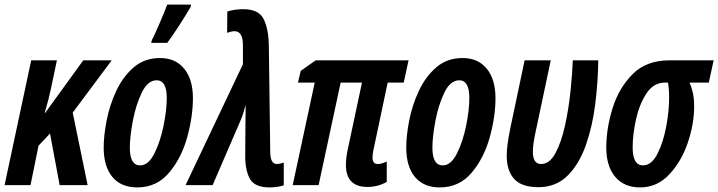

<svg xmlns="http://www.w3.org/2000/svg" viewBox="-26 -807 3131 837"><path d="M107 0 142 -172 192 -225 234 0H356L291 -316L461 -544H337L171 -315H169Q187 -376 197 -425L222 -544H110L-6 0Z M703 -620Q723 -646 756.5 -698Q790 -750 805 -777L807 -787H703Q694 -762 671.5 -709.5Q649 -657 636 -632L633 -620ZM815 -379Q815 -461 777 -507.5Q739 -554 672 -554Q604 -554 557 -513.5Q510 -473 481 -411Q452 -349 439 -282.5Q426 -216 426 -164Q426 -81 464 -35.5Q502 10 572 10Q657 10 711 -54Q765 -118 790 -208.5Q815 -299 815 -379ZM540 -163Q540 -210 553 -279.5Q566 -349 592 -403Q618 -457 657 -457Q701 -457 701 -380Q701 -328 687 -259Q673 -190 647 -138Q621 -86 585 -86Q540 -86 540 -163Z M1211 1V-98Q1192 -92 1181 -92Q1152 -92 1152 -146L1146 -607Q1145 -680 1123.5 -723.5Q1102 -767 1034 -767Q999 -767 965 -757L964 -664Q984 -671 996 -671Q1033 -671 1033 -610V-527L783 0H901L1024 -285Q1030 -299 1035.5 -317Q1041 -335 1045 -350Q1045 -330 1044.5 -310Q1044 -290 1044 -269L1043 -132Q1042 -68 1062.5 -29Q1083 10 1149 10Q1181 10 1211 1Z M1660 -14V-103Q1652 -99 1641.5 -95.5Q1631 -92 1621 -92Q1598 -92 1598 -119Q1598 -128 1599 -136.5Q1600 -145 1602 -153L1664 -447H1734L1755 -544H1350L1285 -498L1273 -447H1346L1250 0H1363L1459 -447H1552L1492 -165Q1482 -123 1482 -88Q1482 8 1576 8Q1621 8 1660 -14Z M2134 -379Q2134 -461 2096 -507.5Q2058 -554 1991 -554Q1923 -554 1876 -513.5Q1829 -473 1800 -411Q1771 -349 1758 -282.5Q1745 -216 1745 -164Q1745 -81 1783 -35.5Q1821 10 1891 10Q1976 10 2030 -54Q2084 -118 2109 -208.5Q2134 -299 2134 -379ZM1859 -163Q1859 -210 1872 -279.5Q1885 -349 1911 -403Q1937 -457 1976 -457Q2020 -457 2020 -380Q2020 -328 2006 -259Q1992 -190 1966 -138Q1940 -86 1904 -86Q1859 -86 1859 -163Z M2582 -544H2471Q2469 -486 2461 -409Q2453 -332 2437 -259.5Q2421 -187 2395.5 -139.5Q2370 -92 2333 -92Q2297 -92 2297 -145Q2297 -177 2308 -228L2375 -544H2261L2198 -245Q2183 -172 2183 -128Q2183 -63 2215.5 -27Q2248 9 2321 9Q2398 9 2448.5 -41.5Q2499 -92 2528 -174.5Q2557 -257 2569 -354Q2581 -451 2582 -544Z M3000 -342Q3000 -377 2994.5 -402Q2989 -427 2980 -447H3064L3085 -544H2893Q2791 -544 2731 -483Q2671 -422 2644 -334Q2617 -246 2617 -164Q2617 -82 2656 -36Q2695 10 2764 10Q2839 10 2892 -47Q2945 -104 2972.5 -185.5Q3000 -267 3000 -342ZM2732 -164Q2732 -220 2746.5 -286Q2761 -352 2792 -399.5Q2823 -447 2873 -447H2886Q2891 -420 2891 -381Q2891 -323 2878 -254Q2865 -185 2839.5 -135.5Q2814 -86 2777 -86Q2732 -86 2732 -164Z"/></svg>

Font: Noto Sans Display Condensed
Style: Bold Italic
Weight: 700
Width: 3
Designer: Monotype Design team
Foundry: Monotype Imaging Inc.
Version: 1.000